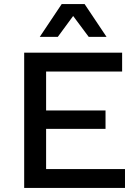

<svg xmlns="http://www.w3.org/2000/svg" viewBox="-20 -917 676 937"><path d="M500 -737H413L337 -839L262 -737H174L281 -897H393ZM98 0V-660H576V-568H205V-378H495V-288H205V-92H590V0Z"/></svg>

Font: Elaine Sans Medium
Style: Regular
Weight: 500
Designer: Wei Huang
Foundry: Wei Huang
Version: Version 2.001;December 24, 2019;FontCreator 12.0.0.2547 64-b